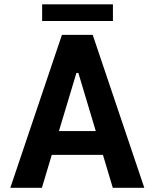

<svg xmlns="http://www.w3.org/2000/svg" viewBox="-20 -893 735 913"><path d="M179.3 0H29.1L274.5 -727.3H420.8L666.2 0H516.3L469.5 -156.6H226.2ZM343.4 -546.2 260.3 -269.9H435.4L352.6 -546.2ZM517 -872.5V-793H180.4V-872.5Z"/></svg>

Font: Interface
Style: Bold
Weight: 700
Designer: Rasmus Andersson
Foundry: rsms
Version: Version 1.8